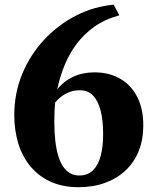

<svg xmlns="http://www.w3.org/2000/svg" viewBox="-20 -783 664 820"><path d="M315 16.5Q248 16.5 196.8 -6.8Q145.5 -30 110.8 -71.5Q76 -113 58.5 -169.2Q41 -225.5 41 -291Q41 -385.5 75.2 -467.8Q109.5 -550 169 -613.8Q228.5 -677.5 305 -716.5Q381.5 -755.5 465.5 -763L489.5 -717.5Q428 -701 382.8 -668.8Q337.5 -636.5 306 -593.8Q274.5 -551 254.8 -501.8Q235 -452.5 224.5 -401.5Q250.5 -435 291.2 -454.5Q332 -474 384 -474Q444.5 -474 491.5 -447.8Q538.5 -421.5 565.2 -370.8Q592 -320 592 -247.5Q592 -187 572.5 -138.2Q553 -89.5 516.2 -55Q479.5 -20.5 428.5 -2Q377.5 16.5 315 16.5ZM322 -397.5Q295.5 -397.5 274.8 -389Q254 -380.5 239.2 -368.5Q224.5 -356.5 215.5 -345.5Q214 -330.5 213 -310.5Q212 -290.5 212 -263.5Q212 -219.5 216 -183.5Q220 -147.5 228.2 -119.5Q236.5 -91.5 249 -72.5Q261.5 -53.5 279 -43.5Q296.5 -33.5 318.5 -33.5Q355 -33.5 377.5 -56Q400 -78.5 410.2 -118.2Q420.5 -158 420.5 -210Q420.5 -268.5 409.8 -310.5Q399 -352.5 377.2 -375Q355.5 -397.5 322 -397.5Z"/></svg>

Font: Merriweather 72pt ExtraBold
Style: Regular
Weight: 800
Version: Version 2.100